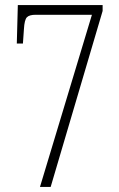

<svg xmlns="http://www.w3.org/2000/svg" viewBox="-20 -734 469 754"><path d="M137 0 341 -676H120Q95 -676 85.5 -666Q76 -656 74 -620L70 -563H46L50 -714H383V-691L179 0Z"/></svg>

Font: Noto Serif ExtraCondensed ExtraLight
Style: Regular
Weight: 200
Width: 2
Designer: Monotype Design Team
Foundry: Monotype Imaging Inc.
Version: Version 2.015